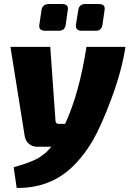

<svg xmlns="http://www.w3.org/2000/svg" viewBox="-20 -730 644 955"><path d="M456 -577H387Q353 -577 358 -609L369 -678Q373 -710 404 -710H471Q506 -710 500 -679L490 -609Q486 -577 456 -577ZM273 -577H205Q170 -577 176 -609L186 -677Q190 -710 224 -710H288Q323 -710 317 -679L307 -608Q303 -577 273 -577ZM410 -497H604Q586 -379 535 -241.5Q484 -104 441 -30Q367 94 275.5 150Q184 206 63 205L48 102Q52 101 71 95Q90 89 95 87.5Q100 86 115.5 80.5Q131 75 137.5 72Q144 69 157.5 63Q171 57 178.5 51Q186 45 197 37.5Q208 30 217 20.5Q226 11 235 0H165Q141 0 124 -14.5Q107 -29 103 -52L32 -497H230L256 -130Q256 -114 272 -114H304Q375 -268 410 -497Z"/></svg>

Font: Ezarion Extra Bold
Style: Italic
Weight: 800
Italic angle: -8°
Designer: Natanael Gama
Version: Version 1.001;PS 001.001;hotconv 1.0.70;makeotf.lib2.5.58329